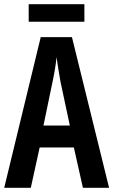

<svg xmlns="http://www.w3.org/2000/svg" viewBox="-20 -890 537 910"><path d="M380 -870H116V-787H380ZM373 0H497L321 -714H173L0 0H126L168 -191H330ZM267 -501 311 -295H186L229 -502C238 -544 245 -586 248 -619C253 -585 259 -544 267 -501Z"/></svg>

Font: Noto Sans Arabic UI XCn SmBd
Style: Regular
Weight: 600
Width: 2
Designer: Monotype Design Team, Nadine Chahine and Nizar Qandah
Foundry: Monotype Imaging Inc.
Version: Version 2.010